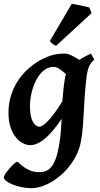

<svg xmlns="http://www.w3.org/2000/svg" viewBox="-30 -736 519 1000"><path d="M460.9 -425.3Q444.3 -411.6 434.8 -391.6Q425.3 -371.6 420.9 -336.4Q414.1 -278.3 411.1 -232.9Q408.2 -187.5 406.2 -148.2Q404.3 -108.9 401.4 -73.5Q398.4 -38.1 391.6 -0.5Q385.7 33.2 371.3 64.5Q356.9 95.7 336.4 123Q315.9 150.4 291.3 172.6Q266.6 194.8 239.7 210.7Q212.9 226.6 185.3 235.4Q157.7 244.1 132.3 244.1Q107.9 244.1 82.5 238.8Q57.1 233.4 36.6 225.1Q16.1 216.8 3.2 207.3Q-9.8 197.8 -9.8 189Q-9.8 183.6 -5.4 175.3Q-1 167 5.9 158Q12.7 148.9 20.8 139.6Q28.8 130.4 36.4 123.3Q43.9 116.2 49.8 111.6Q55.7 106.9 57.6 106.9Q63.5 106.9 71.8 115.2Q80.1 123.5 93.8 133.8Q107.4 144 127.7 152.3Q147.9 160.6 176.8 160.6Q194.8 160.6 210.2 154.3Q225.6 147.9 238 132.3Q250.5 116.7 260.3 90.3Q270 64 277.3 23.4Q284.2 -17.6 286.9 -51.3Q289.6 -85 291 -117.2Q271.5 -87.9 251.2 -63Q231 -38.1 210.2 -19.5Q189.5 -1 168.5 9.5Q147.5 20 126.5 20Q110.4 20 90.8 10.7Q71.3 1.5 54.2 -18.8Q37.1 -39.1 25.6 -71Q14.2 -103 14.2 -148.9Q14.2 -226.6 51 -294.7Q87.9 -362.8 160.6 -411.1Q188 -429.2 224.4 -443.1Q260.7 -457 305.2 -457Q323.7 -457 344.2 -446.5Q364.7 -436 383.3 -424.3Q399.9 -435.1 415.5 -442.9L443.8 -457ZM176.3 -76.2Q182.1 -76.2 192.9 -82.8Q203.6 -89.4 218.8 -105Q233.9 -120.6 253.2 -146Q272.5 -171.4 294.9 -209Q296.9 -235.4 299.8 -264.4Q302.7 -293.5 308.1 -328.1Q309.6 -338.9 314 -349.1Q298.3 -363.8 281.5 -375.7Q264.6 -387.7 249 -387.7Q228.5 -387.7 211.4 -377.9Q194.3 -368.2 180.7 -352.3Q167 -336.4 156.7 -315.4Q146.5 -294.4 139.6 -272Q132.8 -249.5 129.4 -226.8Q126 -204.1 126 -185.1Q126 -130.4 140.4 -103.3Q154.8 -76.2 176.3 -76.2ZM446.8 -667.5 262.2 -497.6Q254.4 -499.5 245.4 -506.6Q236.3 -513.7 229.5 -522L343.8 -716.3L362.8 -712.9Q376 -710.4 390.6 -707.5Q405.3 -704.6 418.2 -701.4Q431.2 -698.2 435.5 -696.8Z"/></svg>

Font: Gentium Basic
Style: Bold Italic
Weight: 700
Italic angle: -8°
Designer: J. Victor Gaultney and Annie Olsen
Foundry: SIL International
Version: Version 1.102; 2013; Maintenance release